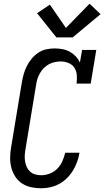

<svg xmlns="http://www.w3.org/2000/svg" viewBox="-20 -1003 560 1031"><path d="M201 8Q173 8 146 2Q119 -4 97.5 -18.5Q76 -33 61.5 -55.5Q47 -78 40.5 -104Q34 -130 34.5 -158Q35 -186 40 -214L97 -559Q101 -582 107 -604Q113 -626 123.5 -647Q134 -668 149.5 -687Q165 -706 185 -719.5Q205 -733 228 -738Q251 -743 273 -743Q295 -743 316 -739Q337 -735 355 -725Q373 -715 387 -700Q401 -685 409 -667L421 -735H497L467 -554H391Q394 -576 392.5 -598.5Q391 -621 380 -638.5Q369 -656 348.5 -664.5Q328 -673 306 -673Q290 -673 273.5 -669.5Q257 -666 242.5 -658Q228 -650 215.5 -637.5Q203 -625 194.5 -610Q186 -595 181 -579.5Q176 -564 174 -548L117 -203Q114 -186 113 -169.5Q112 -153 114.5 -137Q117 -121 123.5 -106.5Q130 -92 141.5 -81.5Q153 -71 169 -66.5Q185 -62 201 -62Q224 -62 247.5 -71Q271 -80 288 -97.5Q305 -115 315 -137.5Q325 -160 330 -183H407Q403 -159 394.5 -135Q386 -111 372.5 -88.5Q359 -66 340 -47Q321 -28 298 -15.5Q275 -3 250.5 2.5Q226 8 201 8ZM283 -802 179 -932 248 -978 334 -853 461 -983 520 -927 370 -802Z"/></svg>

Font: Iosevka Curly Slab Oblique
Style: Regular
Weight: 400
Italic angle: -9°
Monospace: yes
Designer: Belleve Invis
Foundry: Belleve Invis
Version: Version 11.1.0; ttfautohint (v1.8.3)